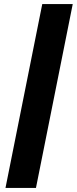

<svg xmlns="http://www.w3.org/2000/svg" viewBox="-20 -819 378 945"><path d="M338 -799 157 106H7L188 -799Z"/></svg>

Font: TypoPRO Montserrat
Style: Italic
Weight: 800
Italic angle: -11.3°
Designer: Julieta Ulanovsky
Foundry: Julieta Ulanovsky
Version: Version 6.001